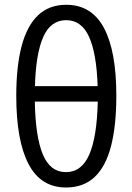

<svg xmlns="http://www.w3.org/2000/svg" viewBox="-20 -789 564 818"><path d="M475.6 -381.3Q475.6 -253.9 453.1 -166.7Q430.7 -79.6 383.3 -34.9Q335.9 9.8 261.2 9.8Q153.8 9.8 101.6 -90.1Q49.3 -189.9 49.3 -380.4Q49.3 -506.8 72.3 -593.3Q95.2 -679.7 142.3 -724.1Q189.5 -768.6 262.2 -768.6Q370.1 -768.6 422.9 -669.9Q475.6 -571.3 475.6 -381.3ZM261.2 -55.7Q327.6 -55.7 360.4 -130.6Q393.1 -205.6 396.5 -356H128.4Q130.9 -207 162.4 -131.3Q193.8 -55.7 261.2 -55.7ZM261.7 -703.1Q196.3 -703.1 164.6 -632.3Q132.8 -561.5 128.9 -421.9H396Q391.6 -560.5 359.6 -631.8Q327.6 -703.1 261.7 -703.1Z"/></svg>

Font: Open Sans SemiCondensed
Style: Regular
Weight: 400
Width: 4
Designer: Monotype Design Team
Foundry: Monotype Imaging Inc.
Version: Version 3.000